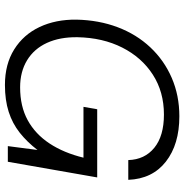

<svg xmlns="http://www.w3.org/2000/svg" viewBox="-4 -748 764 797"><g transform="rotate(90 378.5 -350.0)"><path d="M333 12Q247 12 185.5 -26.5Q124 -65 92.5 -132Q61 -199 62 -285Q64 -378 93.5 -456Q123 -534 177 -591.5Q231 -649 304 -680.5Q377 -712 463 -712Q580 -712 651.5 -656Q723 -600 727 -500H645Q643 -568 594 -608Q545 -648 456 -648Q362 -648 290.5 -602Q219 -556 178 -475Q137 -394 135 -289Q134 -216 158.5 -162.5Q183 -109 230.5 -80Q278 -51 343 -51Q422 -51 479.5 -82.5Q537 -114 576 -173Q615 -232 635 -314H424L434 -371H717L652 0H587L603 -123Q570 -80 531.5 -49.5Q493 -19 444.5 -3.5Q396 12 333 12Z"/></g></svg>

Font: DM Sans 20pt Light
Style: Italic
Weight: 300
Italic angle: -10°
Version: Version 4.004;gftools[0.9.30]